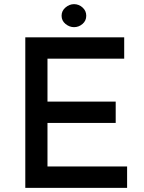

<svg xmlns="http://www.w3.org/2000/svg" viewBox="-20 -906 695 926"><path d="M102 -726H579V-623H209V-416H538V-313H209V-103H593V0H102ZM277 -830Q277 -854 296 -870Q315 -886 337 -886Q360 -886 378 -870Q396 -854 396 -830Q396 -806 378 -790.5Q360 -775 337 -775Q315 -775 296 -790.5Q277 -806 277 -830Z"/></svg>

Font: Josefin Sans Medium
Style: Regular
Weight: 500
Designer: Santiago Orozco
Foundry: Typemade
Version: Version 2.001